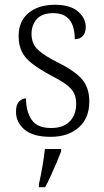

<svg xmlns="http://www.w3.org/2000/svg" viewBox="-20 -563 437 804"><path d="M192 10Q118 10 82.5 -20.5Q47 -51 47 -95Q47 -126 60.5 -138.5Q74 -151 89 -151Q89 -96 112.5 -61.5Q136 -27 194 -27Q246 -27 272.5 -55Q299 -83 299 -129Q299 -153 290.5 -171.5Q282 -190 260 -207Q238 -224 197 -245Q147 -272 116.5 -295Q86 -318 72 -345.5Q58 -373 58 -412Q58 -474 99.5 -508.5Q141 -543 210 -543Q274 -543 306.5 -515Q339 -487 339 -450Q339 -426 327 -412.5Q315 -399 293 -399Q293 -508 203 -508Q156 -508 134 -483Q112 -458 112 -421Q112 -379 140 -353.5Q168 -328 227 -299Q298 -263 326 -228Q354 -193 354 -138Q354 -68 309.5 -29Q265 10 192 10ZM143 208Q151 173 157.5 135Q164 97 168 61H236V71Q228 92 216.5 119Q205 146 192.5 173.5Q180 201 169 221H143Z"/></svg>

Font: Noto Serif SemiCondensed Light
Style: Regular
Weight: 300
Width: 4
Designer: Monotype Design Team
Foundry: Monotype Imaging Inc.
Version: Version 2.013